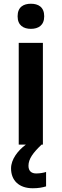

<svg xmlns="http://www.w3.org/2000/svg" viewBox="-20 -772 329 1025"><path d="M145 -752C106 -752 74 -735 74 -685C74 -636 106 -618 145 -618C184 -618 216 -636 216 -685C216 -735 184 -752 145 -752ZM132 113C132 76 157 43 202 0H209V-543H80V0H118C75 32 39 79 39 127C39 191 81 233 155 233C185 233 206 229 226 223V146C214 150 194 154 173 154C148 154 132 141 132 113Z"/></svg>

Font: Noto Sans Thaana SemiBold
Style: Regular
Weight: 600
Designer: David Williams
Foundry: Google Inc.
Version: Version 3.001